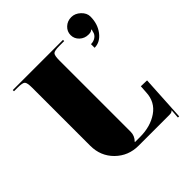

<svg xmlns="http://www.w3.org/2000/svg" viewBox="-220 -824 981 981"><g transform="rotate(-45 270.5 -333.5)"><path d="M537.6 -640.7Q537.6 -587.8 509 -550.3Q480.3 -512.7 439.7 -512.7V-538.9Q459.4 -538.9 473.8 -549.2Q488.2 -559.4 491.3 -575.6Q492.6 -583.5 495.6 -587.8L492.1 -590.5Q486 -582.2 465.9 -582.2Q437.9 -582.2 418.3 -600.5Q398.6 -618.9 398.6 -645.1Q398.6 -671.3 418.3 -689.7Q437.9 -708 465.9 -708Q493 -708 515.3 -687.1Q537.6 -666.1 537.6 -640.7ZM69.9 -174.8V-594.4Q69.9 -629.8 61.4 -638.3Q52.9 -646.9 17.5 -646.9H-8.7V-655.6H354V-646.9H319.1Q283.7 -646.9 275.1 -638.3Q266.6 -629.8 266.6 -594.4V-78.7Q266.6 -49.8 244.8 -28V-26.2H281.5Q357.1 -26.2 409.7 -62.5Q462.4 -98.8 465 -166.1L467.7 -206.7L511.4 -205.4L497.4 40.6L488.6 40.2L492.1 -8.7H491.7Q486.5 -3.5 481.6 -1.7Q476.8 0 465.5 0H244.8Q171.3 0 120.6 -49.8Q69.9 -99.7 69.9 -174.8Z"/></g></svg>

Font: Wabroye
Style: Medium
Weight: 500
Designer: gluk
Foundry: gluk
Version: Version 0.14